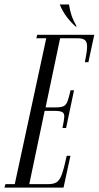

<svg xmlns="http://www.w3.org/2000/svg" viewBox="-81 -858 451 878"><path d="M-60.9 0 -55.9 -16H-13.5L130.5 -683H85.1L89.1 -699H350.1L323.1 -573.5H307.1Q316.5 -618.5 317.2 -642Q318 -665.5 307.7 -674.2Q297.4 -683 273.8 -683H193.9L127.5 -366.9H174.4Q198 -366.9 209.6 -372.4Q221.2 -377.9 227.7 -394.5Q234.1 -411.1 241.5 -445.1H257.5L221.2 -272.6H204.6Q212 -307 212.9 -323.4Q213.8 -339.9 203.8 -345.4Q193.8 -350.9 170.1 -350.9H123.2L52.9 -16H140.2Q163.9 -16 177.9 -24.6Q191.9 -33.2 202 -61.1Q212.1 -89 224.1 -145.5H241.1L209.5 0ZM264.6 -736.8H269.6Q254 -764.5 246.1 -787.8Q238.2 -811.1 234.5 -837.6H192.2Q205.2 -806 223.4 -781.8Q241.6 -757.6 264.6 -736.8Z"/></svg>

Font: Emberly Black
Style: Italic
Weight: 900
Italic angle: -12°
Designer: Rajesh Rajput
Foundry: Rajesh Rajput
Version: Version 1.000